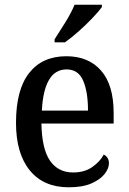

<svg xmlns="http://www.w3.org/2000/svg" viewBox="-20 -786 547 816"><path d="M272 10Q165 10 106.5 -62Q48 -134 48 -264Q48 -405 104 -476Q160 -547 262 -547Q356 -547 409.5 -486Q463 -425 463 -306V-261H156Q158 -153 192.5 -103Q227 -53 291 -53Q339 -53 372 -76Q405 -99 421 -129Q430 -125 436.5 -115.5Q443 -106 443 -92Q443 -70 424.5 -46.5Q406 -23 368.5 -6.5Q331 10 272 10ZM354 -316Q354 -395 333.5 -443Q313 -491 263 -491Q214 -491 188 -446Q162 -401 158 -316ZM212 -619Q233 -651 258 -691.5Q283 -732 297 -766H413V-756Q401 -739 374 -710.5Q347 -682 315 -653.5Q283 -625 256 -606H212Z"/></svg>

Font: Noto Serif Thai SemiCondensed Medium
Style: Regular
Weight: 500
Width: 4
Designer: Monotype Design Team
Foundry: Monotype Imaging Inc.
Version: Version 2.002; ttfautohint (v1.8.4.7-5d5b)